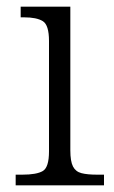

<svg xmlns="http://www.w3.org/2000/svg" viewBox="-20 -556 342 576"><path d="M27 0V-32H47Q90 -32 108.5 -43Q127 -54 127 -102V-433Q127 -481 108.5 -492.5Q90 -504 52 -504H42V-536H191V-105Q191 -72 199 -56.5Q207 -41 224.5 -36.5Q242 -32 272 -32H292V0Z"/></svg>

Font: Noto Serif Malayalam Light
Style: Regular
Weight: 300
Designer: Indian type Foundry, Jelle Bosma, Monotype Design Team
Foundry: Monotype Imaging Inc.
Version: Version 2.104; ttfautohint (v1.8.4.7-5d5b)